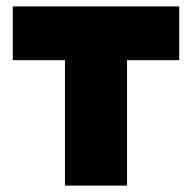

<svg xmlns="http://www.w3.org/2000/svg" viewBox="-20 -580 600 600"><path d="M377 0V-392H540V-560H20V-392H183V0Z"/></svg>

Font: Tektur ExtraBold
Style: Regular
Weight: 800
Designer: Adam Jagosz
Foundry: Adam Jagosz
Version: Version 1.005;gftools[0.9.30]